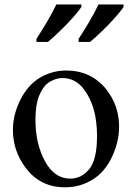

<svg xmlns="http://www.w3.org/2000/svg" viewBox="-20 -804 579 840"><path d="M269.5 -495.5Q379 -495.5 445.5 -412.5Q501 -341.5 501 -249.5Q501 -185 470.5 -118.8Q440 -52.5 385.5 -18.5Q331 15.5 264 15.5Q155 15.5 90.5 -72Q36.5 -145.5 36.5 -236Q36.5 -302.5 69.5 -368Q102.5 -433.5 155.5 -464.5Q208.5 -495.5 269.5 -495.5ZM253 -462.5Q225 -462.5 197.2 -445.8Q169.5 -429 152.2 -387.5Q135 -346 135 -280Q135 -176 176.5 -99.2Q218 -22.5 287 -22.5Q337 -22.5 370.8 -64.5Q404.5 -106.5 404.5 -208.5Q404.5 -337 348.5 -411.5Q311.5 -462.5 253 -462.5ZM139.5 -620.5V-634Q150 -650.5 162 -669.5Q174 -688.5 185.8 -708.5Q197.5 -728.5 208 -748Q218.5 -767.5 226.5 -784.5H336V-774Q330.5 -765 320.8 -752.8Q311 -740.5 298.5 -726.5Q286 -712.5 271.8 -697.8Q257.5 -683 243 -669Q228.5 -655 214.8 -642.5Q201 -630 189.5 -620.5ZM324 -620.5V-634Q334.5 -650.5 346.5 -669.5Q358.5 -688.5 370.2 -708.5Q382 -728.5 392.5 -748Q403 -767.5 411 -784.5H520.5V-774Q515 -765 505.2 -752.8Q495.5 -740.5 483 -726.5Q470.5 -712.5 456.2 -697.8Q442 -683 427.5 -669Q413 -655 399.2 -642.5Q385.5 -630 374 -620.5Z"/></svg>

Font: MM Phetkon
Style: Regular
Weight: 400
Designer: Khon Soe Zaw Thu
Version: Version 1.00 July 15, 2016, initial release